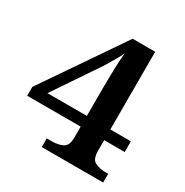

<svg xmlns="http://www.w3.org/2000/svg" viewBox="-153 -775 865 899"><g transform="rotate(30 279.5 -326.0)"><path d="M194 0V-47H222Q256 -47 280 -59Q304 -71 304 -116V-174H15V-222L309 -652H431V-232H542V-174H431V-116Q431 -71 455 -59Q479 -47 513 -47H526V0ZM91 -232H304V-394Q304 -434 305.5 -482.5Q307 -531 311 -574Q305 -560 291.5 -536Q278 -512 261.5 -485.5Q245 -459 230 -438Z"/></g></svg>

Font: Noto Serif Telugu SemiBold
Style: Regular
Weight: 600
Designer: Jelle Bosma - Monotype Design Team
Foundry: Monotype Imaging Inc.
Version: Version 2.005; ttfautohint (v1.8.4.7-5d5b)